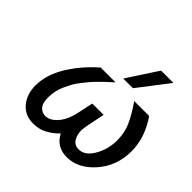

<svg xmlns="http://www.w3.org/2000/svg" viewBox="-173 -870 1054 1054"><g transform="rotate(45 353.5 -343.5)"><path d="M78.1 -148.9Q78.1 -232.9 130.1 -317.9Q182.1 -402.8 262.2 -472.2H377Q375 -470.2 356 -453.1Q336.9 -436 328.9 -428Q320.8 -419.9 300.8 -399.9Q280.8 -379.9 269.8 -366Q258.8 -352.1 241.5 -330.1Q224.1 -308.1 214.1 -289.1Q204.1 -270 193.6 -247.1Q183.1 -224.1 178.5 -200.4Q173.8 -176.8 173.8 -152.8Q173.8 -106 191.9 -87.4Q210 -68.8 233.9 -68.8Q267.1 -68.8 297.1 -99.4Q327.1 -129.9 342.8 -181.2Q345.7 -189 369.1 -299.8H457Q430.2 -175.8 430.2 -154.8Q430.2 -118.7 446 -93.8Q461.9 -68.8 494.1 -68.8Q542 -68.8 575.4 -126.5Q608.9 -184.1 608.9 -253.9Q608.9 -313 586.4 -362.5Q564 -412.1 522 -472.2H638.2Q707 -372.1 707 -267.1Q707 -153.3 636.5 -72.8Q565.9 7.8 478 7.8Q398.9 7.8 362.8 -61Q361.8 -60.1 355.5 -54Q349.1 -47.9 346.7 -45.9Q344.2 -43.9 336.7 -37.4Q329.1 -30.8 324 -27.8Q318.8 -24.9 310.3 -19Q301.8 -13.2 294.9 -10Q288.1 -6.8 278.6 -2.9Q269 1 259.5 2.9Q250 4.9 239 6.3Q228 7.8 216.8 7.8Q152.8 7.8 115.5 -37.1Q78.1 -82 78.1 -148.9ZM392.1 -517.1 508.3 -694.8H604L467.3 -517.1Z"/></g></svg>

Font: CMU Bright
Style: SemiBoldOblique
Weight: 600
Italic angle: -12°
Version: Version 0.7.0